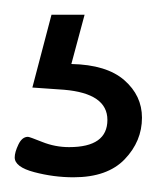

<svg xmlns="http://www.w3.org/2000/svg" viewBox="-20 -29 213 261"><path d="M95 -9 77 58Q125 59 149 80Q173 101 173 131Q173 163 149.5 187.5Q126 212 80 212Q53 212 26.5 205Q0 198 0 185Q0 178 5 167.5Q10 157 18 157Q20 157 37.5 164Q55 171 74 171Q126 171 126 134Q126 98 67 93L24 90L50 -9Z"/></svg>

Font: Dosis
Style: Medium
Weight: 500
Designer: Edgar Tolentino, Pablo Impallari, Igino Marini
Foundry: Edgar Tolentino, Pablo Impallari, Igino Marini
Version: Version 1.007